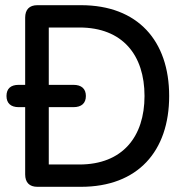

<svg xmlns="http://www.w3.org/2000/svg" viewBox="-20 -720 713 740"><path d="M124 0H292C511 0 632 -137 632 -350C632 -563 511 -700 292 -700H124C93 -700 77 -683 77 -652V-393H52C21 -393 5 -378 5 -350C5 -322 22 -307 52 -307H77V-48C77 -17 93 0 124 0ZM168 -86V-307H263C294 -307 311 -322 311 -350C311 -378 294 -393 263 -393H168V-614H286C453 -614 537 -507 537 -350C537 -194 453 -86 286 -86Z"/></svg>

Font: 寒蝉半圆体
Style: Regular
Weight: 400
Designer: Yoshimichi Ohira & Warren
Foundry: ChillType
Version: Version 1.800;Glyphs 3.1.1 (3135)